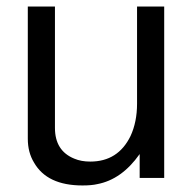

<svg xmlns="http://www.w3.org/2000/svg" viewBox="-20 -544 596 587"><path d="M482 0H407V-73Q352 5 277 19Q260 23 232 23Q124 23 84 -47Q65 -78 65 -120V-524H148V-153Q148 -83 207 -59Q228 -50 256 -50Q341 -50 379 -128Q399 -171 399 -227V-524H482Z"/></svg>

Font: Ekushey Lalsalu
Style: Regular
Weight: 400
Designer: Al Mamun Sumon
Foundry: Al Mamun Sumon
Version: Version 1.0